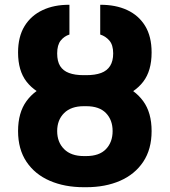

<svg xmlns="http://www.w3.org/2000/svg" viewBox="-20 -780 716 810"><path d="M333.5 -447.3H343.8Q423.8 -447.3 486.1 -424.8Q548.3 -402.3 584 -353.5Q619.6 -304.7 619.6 -227.1Q619.6 -150.4 584.2 -97.4Q548.8 -44.4 486.6 -17.3Q424.3 9.8 343.8 9.8H333.5Q252.9 9.8 190.2 -17.3Q127.4 -44.4 91.8 -97.4Q56.2 -150.4 56.2 -227.1Q56.2 -304.7 91.8 -353.5Q127.4 -402.3 190.2 -425Q252.9 -447.8 333.5 -447.3ZM343.8 -332H333.5Q279.8 -332 250.5 -303Q221.2 -273.9 221.2 -227.1Q221.2 -180.2 250.5 -150.9Q279.8 -121.6 333.5 -121.6H343.8Q398.9 -121.6 427 -150.9Q455.1 -180.2 455.1 -227.1Q455.1 -273.9 427 -303Q398.9 -332 343.8 -332ZM343.8 -462.9Q381.3 -462.9 406.5 -472.2Q431.6 -481.4 444.6 -502Q457.5 -522.5 457.5 -554.7Q457.5 -590.3 441.4 -608.9Q425.3 -627.4 402.8 -634.3V-759.8Q467.3 -760.3 516.1 -737.8Q564.9 -715.3 592.3 -670.7Q619.6 -626 619.6 -558.6Q619.6 -481.4 584.2 -435.3Q548.8 -389.2 486.3 -368.7Q423.8 -348.1 343.8 -348.1H332.5Q253.4 -348.6 190.7 -369.1Q127.9 -389.6 92 -435.5Q56.2 -481.4 56.2 -558.6Q56.2 -625 83.5 -669.7Q110.8 -714.4 159.7 -737.3Q208.5 -760.3 272.9 -759.8V-634.3Q251 -627.4 236.1 -608.9Q221.2 -590.3 221.2 -554.7Q221.2 -521.5 233.6 -501.5Q246.1 -481.4 271 -472.2Q295.9 -462.9 332.5 -462.9Z"/></svg>

Font: Inter 18pt ExtraBold
Style: Regular
Weight: 800
Designer: Rasmus Andersson
Foundry: rsms
Version: Version 4.001;git-66647c0bb